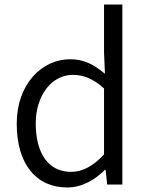

<svg xmlns="http://www.w3.org/2000/svg" viewBox="-20 -816 655 849"><path d="M277 13C344 13 401 -22 444 -65H447L454 0H521V-796H440V-585L444 -490C395 -530 353 -554 290 -554C165 -554 54 -444 54 -269C54 -89 141 13 277 13ZM294 -56C195 -56 138 -137 138 -270C138 -396 210 -485 302 -485C349 -485 392 -468 440 -425V-133C392 -82 346 -56 294 -56Z"/></svg>

Font: Noto Sans CJK HK DemiLight
Style: Regular
Weight: 350
Designer: Ryoko NISHIZUKA 西塚涼子 (kana, bopomofo & ideographs); Paul D. Hunt (Latin, Greek & Cyrillic); Sandoll Communications 산돌커뮤니
Foundry: Adobe
Version: Version 2.004;hotconv 1.0.118;makeotfexe 2.5.65603